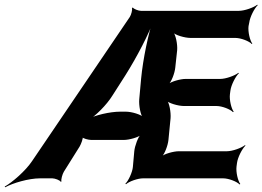

<svg xmlns="http://www.w3.org/2000/svg" viewBox="-86 -757 1114 815"><path d="M918 -50 920 -65C923 -89 942 -126 956 -139L954 -141C939 -129 901 -115 877 -115H673C651 -115 611 -104 598 -92L599 -90C613 -102 627 -141 629 -163L638 -255C640 -280 633 -321 621 -334L617 -332C629 -319 670 -307 695 -307H833C857 -307 892 -293 903 -281L906 -283C896 -296 887 -333 890 -357L892 -372C895 -396 914 -433 928 -446L926 -448C911 -436 873 -422 849 -422H702C680 -422 640 -411 627 -399L628 -397C642 -409 656 -448 658 -470L666 -544C668 -569 660 -610 648 -623L646 -621C657 -608 698 -596 723 -596H913C937 -596 972 -582 983 -570L985 -572C975 -585 966 -622 969 -646L972 -661C975 -685 994 -722 1008 -735L1006 -737C991 -725 952 -711 928 -711H512C502 -711 481 -719 478 -725L474 -723C477 -717 471 -694 465 -685L50 -73C22 -31 -34 17 -66 35L-64 38C-32 20 36 0 84 0H136C147 0 169 8 172 15L175 13C172 6 179 -18 185 -28L252 -135C258 -145 268 -171 265 -178L262 -176C265 -169 290 -163 301 -163H440C462 -163 502 -174 515 -186L513 -188C500 -176 486 -137 484 -115L478 -48C476 -26 459 11 446 23L449 25C462 13 499 0 521 0H861C885 0 920 14 931 26L934 24C924 11 915 -26 918 -50ZM391 -351 446 -437C494 -513 548 -616 569 -678H565C544 -616 521 -507 513 -423L505 -335C503 -310 510 -269 522 -255L525 -258C513 -271 473 -283 448 -283H424C381 -283 316 -268 287 -251L289 -247C319 -264 367 -312 391 -351Z"/></svg>

Font: Asimov
Style: EdgeIt
Weight: 500
Designer: Google
Version: Version 2.000980: 2014